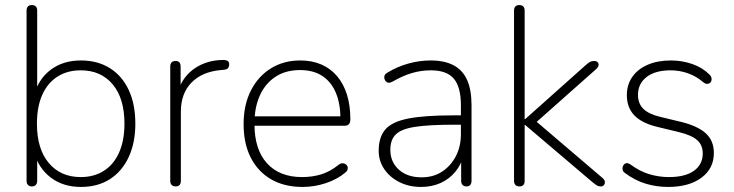

<svg xmlns="http://www.w3.org/2000/svg" viewBox="-20 -731 2900 759"><path d="M300 8Q230 8 181.5 -28.5Q133 -65 116 -126H127V-16Q127 -6 121.5 0Q116 6 106 6Q96 6 90.5 0Q85 -6 85 -16V-689Q85 -700 90.5 -705.5Q96 -711 106 -711Q116 -711 121.5 -705.5Q127 -700 127 -689V-358H116Q133 -420 181.5 -456Q230 -492 300 -492Q366 -492 414.5 -461.5Q463 -431 489 -375Q515 -319 515 -242Q515 -166 488.5 -109.5Q462 -53 414 -22.5Q366 8 300 8ZM299 -31Q352 -31 391 -56Q430 -81 451 -128.5Q472 -176 472 -242Q472 -342 425.5 -397.5Q379 -453 299 -453Q246 -453 207 -428Q168 -403 147 -356Q126 -309 126 -242Q126 -142 173 -86.5Q220 -31 299 -31Z M674 6Q664 6 658.5 0Q653 -6 653 -16V-468Q653 -479 658.5 -484.5Q664 -490 674 -490Q684 -490 689 -484.5Q694 -479 694 -468V-371H684Q703 -430 751.5 -462Q800 -494 864 -494Q873 -494 879.5 -490.5Q886 -487 886 -477Q886 -467 881 -461.5Q876 -456 864 -455L852 -454Q778 -447 736.5 -404Q695 -361 695 -290V-16Q695 -6 690 0Q685 6 674 6Z M1176 8Q1104 8 1052 -22Q1000 -52 971.5 -107.5Q943 -163 943 -240Q943 -316 971.5 -372.5Q1000 -429 1050.5 -460.5Q1101 -492 1167 -492Q1214 -492 1250.5 -476Q1287 -460 1312.5 -430Q1338 -400 1351.5 -357Q1365 -314 1365 -260Q1365 -247 1359.5 -240.5Q1354 -234 1343 -234H970V-271H1343L1326 -259Q1326 -320 1308 -363.5Q1290 -407 1254.5 -430.5Q1219 -454 1166 -454Q1108 -454 1067.5 -426.5Q1027 -399 1006.5 -352Q986 -305 986 -245V-240Q986 -140 1035.5 -85.5Q1085 -31 1174 -31Q1214 -31 1249 -41.5Q1284 -52 1318 -79Q1325 -85 1332.5 -85.5Q1340 -86 1345.5 -82.5Q1351 -79 1353.5 -73.5Q1356 -68 1354 -61Q1352 -54 1344 -48Q1313 -22 1268 -7Q1223 8 1176 8Z M1644 8Q1597 8 1559 -11Q1521 -30 1499 -62.5Q1477 -95 1477 -135Q1477 -189 1503.5 -219.5Q1530 -250 1594.5 -262.5Q1659 -275 1772 -275H1813V-238H1774Q1675 -238 1620.5 -229.5Q1566 -221 1544.5 -199.5Q1523 -178 1523 -139Q1523 -91 1556.5 -60.5Q1590 -30 1647 -30Q1693 -30 1727.5 -52.5Q1762 -75 1782 -113.5Q1802 -152 1802 -201V-315Q1802 -387 1774 -420Q1746 -453 1684 -453Q1644 -453 1607.5 -442Q1571 -431 1531 -408Q1522 -403 1515.5 -404Q1509 -405 1505 -409.5Q1501 -414 1499.5 -420.5Q1498 -427 1500.5 -433Q1503 -439 1510 -443Q1551 -468 1595 -480Q1639 -492 1682 -492Q1737 -492 1773 -473Q1809 -454 1826.5 -415Q1844 -376 1844 -315V-16Q1844 -6 1839 0Q1834 6 1824 6Q1814 6 1808.5 0Q1803 -6 1803 -16V-121H1814Q1804 -81 1780 -52Q1756 -23 1721.5 -7.5Q1687 8 1644 8Z M2033 6Q2023 6 2017.5 0Q2012 -6 2012 -16V-689Q2012 -700 2017.5 -705.5Q2023 -711 2033 -711Q2043 -711 2048.5 -705.5Q2054 -700 2054 -689V-260H2056L2297 -475Q2305 -482 2312 -486Q2319 -490 2329 -490Q2337 -490 2342 -485.5Q2347 -481 2346.5 -474Q2346 -467 2338 -459L2081 -231V-267L2360 -29Q2370 -21 2371 -13Q2372 -5 2367.5 0.5Q2363 6 2355 6Q2346 6 2339.5 2Q2333 -2 2322 -11L2056 -237H2054V-16Q2054 6 2033 6Z M2621 8Q2575 8 2532 -5Q2489 -18 2448 -49Q2443 -53 2441.5 -59Q2440 -65 2441.5 -71Q2443 -77 2447.5 -81.5Q2452 -86 2458.5 -86Q2465 -86 2472 -81Q2510 -53 2548 -42Q2586 -31 2624 -31Q2689 -31 2723.5 -56Q2758 -81 2758 -124Q2758 -158 2735.5 -177.5Q2713 -197 2663 -209L2580 -229Q2517 -244 2487.5 -275Q2458 -306 2458 -355Q2458 -396 2479.5 -427Q2501 -458 2540.5 -475Q2580 -492 2632 -492Q2676 -492 2716.5 -478Q2757 -464 2785 -436Q2791 -430 2792.5 -423.5Q2794 -417 2792 -411Q2790 -405 2785 -402Q2780 -399 2773.5 -399.5Q2767 -400 2760 -406Q2732 -430 2699 -441.5Q2666 -453 2631 -453Q2570 -453 2536 -426.5Q2502 -400 2502 -356Q2502 -322 2523 -301Q2544 -280 2590 -269L2673 -249Q2738 -233 2770 -204Q2802 -175 2802 -126Q2802 -65 2753 -28.5Q2704 8 2621 8Z"/></svg>

Font: Nunito ExtraLight ExtraLight
Style: Regular
Weight: 250
Version: Version 3.602